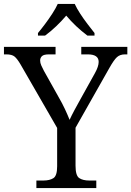

<svg xmlns="http://www.w3.org/2000/svg" viewBox="-26 -951 664 971"><path d="M158 0V-38H193Q225 -38 244 -50Q263 -62 263 -110V-304L78 -625Q61 -654 47.5 -665Q34 -676 6 -676H-6V-714H255V-676H222Q195 -676 186 -667Q177 -658 177 -645Q177 -633 183 -619.5Q189 -606 196 -593L271 -459Q289 -428 302.5 -399Q316 -370 326 -345Q335 -365 350.5 -394Q366 -423 384 -455L454 -581Q473 -615 473 -638Q473 -676 418 -676H385V-714H618V-676H606Q581 -676 565.5 -662Q550 -648 527 -607L356 -305V-113Q356 -63 374.5 -50.5Q393 -38 426 -38H461V0ZM166 -784Q182 -803 201.5 -829Q221 -855 238.5 -882Q256 -909 266 -931H352Q362 -909 379.5 -882Q397 -855 417 -829Q437 -803 452 -784V-771H416Q355 -817 309 -872Q286 -845 259 -819Q232 -793 202 -771H166Z"/></svg>

Font: Noto Serif Hentaigana
Style: Regular
Weight: 400
Designer: Kazuhiro Yamada
Foundry: nipponia
Version: Version 1.000; ttfautohint (v1.8.4.7-5d5b)